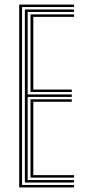

<svg xmlns="http://www.w3.org/2000/svg" viewBox="-20 -820 374 840"><path d="M64 0V-800H304V-789.2H76.5V-10.8H304V0ZM113.5 -43V-385.5H294V-374.8H125.8V-53.8H304V-43ZM88.8 -21.5V-778.5H304V-767.8H101V-406.8H294V-396H101V-32.2H304V-21.5ZM113.5 -417.5V-757H304V-746.2H125.8V-428.2H294V-417.5Z"/></svg>

Font: Big Shoulders Inline Text Thin Light
Style: Regular
Weight: 300
Version: Version 2.002